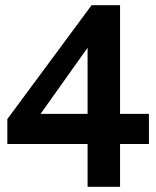

<svg xmlns="http://www.w3.org/2000/svg" viewBox="-20 -717 600 737"><path d="M316.2 0V-164.2H8.2V-260L331.6 -697H440.8V-279.8H551.6V-164.2H440.8V0ZM105 -236.6 102.8 -279.8H316.2V-574.4L332.8 -557.2Z"/></svg>

Font: Hanken Grotesk
Style: Regular
Weight: 400
Designer: Alfredo Marco Pradil
Foundry: Hanken Design Co.
Version: Version 3.013